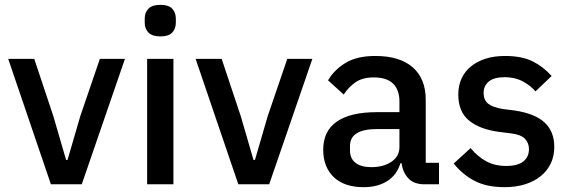

<svg xmlns="http://www.w3.org/2000/svg" viewBox="-20 -764 2363 796"><path d="M191 0 14 -520H122L201 -283L254 -101H260L313 -283L394 -520H498L319 0Z M645 -613Q611 -613 595.5 -629Q580 -645 580 -670V-687Q580 -712 595.5 -728Q611 -744 645 -744Q679 -744 694 -728Q709 -712 709 -687V-670Q709 -645 694 -629Q679 -613 645 -613ZM590 -520H699V0H590Z M968 0 791 -520H899L978 -283L1031 -101H1037L1090 -283L1171 -520H1275L1096 0Z M1739 0Q1696 0 1673 -24.5Q1650 -49 1645 -87H1640Q1625 -38 1585 -13Q1545 12 1488 12Q1407 12 1363.5 -30Q1320 -72 1320 -143Q1320 -221 1376.5 -260Q1433 -299 1542 -299H1636V-343Q1636 -391 1610 -417Q1584 -443 1529 -443Q1483 -443 1454 -423Q1425 -403 1405 -372L1340 -431Q1366 -475 1413 -503.5Q1460 -532 1536 -532Q1637 -532 1691 -485Q1745 -438 1745 -350V-89H1800V0ZM1519 -71Q1570 -71 1603 -93.5Q1636 -116 1636 -154V-229H1544Q1431 -229 1431 -159V-141Q1431 -106 1454.5 -88.5Q1478 -71 1519 -71Z M2072 12Q1998 12 1948 -14Q1898 -40 1861 -86L1931 -150Q1960 -115 1995.5 -95.5Q2031 -76 2078 -76Q2126 -76 2149.5 -94.5Q2173 -113 2173 -146Q2173 -171 2156.5 -188.5Q2140 -206 2099 -211L2051 -217Q1971 -227 1925.5 -263.5Q1880 -300 1880 -372Q1880 -410 1894 -439.5Q1908 -469 1933.5 -489.5Q1959 -510 1994.5 -521Q2030 -532 2073 -532Q2143 -532 2187.5 -510Q2232 -488 2267 -449L2200 -385Q2180 -409 2147.5 -426.5Q2115 -444 2073 -444Q2028 -444 2006.5 -426Q1985 -408 1985 -379Q1985 -349 2004 -334Q2023 -319 2065 -312L2113 -306Q2199 -293 2238.5 -255.5Q2278 -218 2278 -155Q2278 -117 2263.5 -86.5Q2249 -56 2222 -34Q2195 -12 2157 0Q2119 12 2072 12Z"/></svg>

Font: IBM Plex Sans Devanagari Medium
Style: Regular
Weight: 500
Designer: Mike Abbink, Paul van der Laan, Pieter van Rosmalen, Erin McLaughlin
Foundry: Bold Monday
Version: Version 1.1